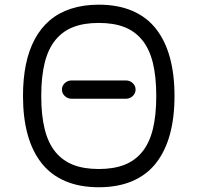

<svg xmlns="http://www.w3.org/2000/svg" viewBox="-20 -789 832 809"><path d="M502.9 -675.3Q458.3 -692.4 396.2 -692.4Q334.2 -692.4 289.6 -675.3Q244.9 -658.2 214.2 -621.3Q183.6 -584.5 168.7 -525.8Q153.8 -467 153.8 -384.5Q153.8 -302 168.7 -243.4Q183.6 -184.8 214.2 -147.9Q244.9 -111.1 289.6 -94Q334.2 -76.9 396.2 -76.9Q458.3 -76.9 502.9 -94Q547.6 -111.1 578.2 -147.9Q608.9 -184.8 623.7 -243.4Q638.4 -302 638.4 -384.5Q638.4 -467 623.7 -525.8Q608.9 -584.5 578.2 -621.3Q547.6 -658.2 502.9 -675.3ZM76.9 -384.5Q76.9 -457.3 89.1 -517.1Q101.3 -576.9 126.6 -624Q151.9 -671.1 189.6 -703.2Q227.3 -735.4 279.4 -752.3Q331.5 -769.3 396.2 -769.3Q477.1 -769.3 537.8 -743.2Q598.6 -717 637.6 -667.1Q676.5 -617.2 695.9 -546.4Q715.3 -475.6 715.3 -384.5Q715.3 -293.5 695.9 -222.7Q676.5 -151.9 637.6 -102.1Q598.6 -52.2 537.8 -26.1Q477.1 0 396.2 0Q315.4 0 254.6 -26.1Q193.8 -52.2 154.8 -102.1Q115.7 -151.9 96.3 -222.7Q76.9 -293.5 76.9 -384.5ZM281.7 -373Q264.9 -373 252.9 -384.4Q241 -395.8 241 -411.6Q241 -427.5 252.9 -438.7Q264.9 -450 281.7 -450H510.5Q527.3 -450 539.3 -438.7Q551.3 -427.5 551.3 -411.6Q551.3 -395.8 539.3 -384.4Q527.3 -373 510.5 -373Z"/></svg>

Font: Tecnico
Style: Grueso
Weight: 700
Version: Version 1.3